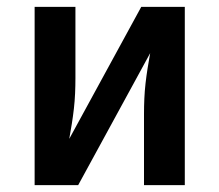

<svg xmlns="http://www.w3.org/2000/svg" viewBox="-20 -540 640 560"><path d="M81 0V-520H200V-312Q200 -290 199 -267.5Q198 -245 195.5 -223Q193 -201 189.5 -179Q186 -157 182 -135L392 -520H519V0H400V-208Q400 -230 401 -252.5Q402 -275 404.5 -297Q407 -319 410.5 -341Q414 -363 418 -385L208 0Z"/></svg>

Font: Iosevka Aile
Style: Bold
Weight: 700
Designer: Belleve Invis
Foundry: Belleve Invis
Version: Version 28.0.1; ttfautohint (v1.8.4)